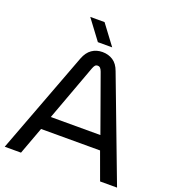

<svg xmlns="http://www.w3.org/2000/svg" viewBox="-155 -999 1009 1117"><g transform="rotate(20 349.5 -440.0)"><path d="M2 0 240.4 -633.2Q256.2 -674.2 284.1 -693.3Q312 -712.4 348.8 -712.4Q386 -712.4 414.4 -693.9Q442.8 -675.4 457.6 -634.2L697.4 0H592.4L530.6 -169.4H165.4L102.8 0ZM194.8 -254.2H501.8L377.2 -601.2Q372.4 -614.2 366.1 -621.2Q359.8 -628.2 349.4 -628.2Q339 -628.2 333.2 -621.1Q327.4 -614 322.6 -601.2ZM303.2 -757 211.2 -880H299.8L391.8 -757Z"/></g></svg>

Font: MuseoModerno Thin
Style: Regular
Weight: 100
Designer: Pablo Cosgaya, Héctor Gatti, Marcela Romero, and the Authors of The MuseoModerno Project.
Foundry: Omnibus-Type Team
Version: Version 1.003